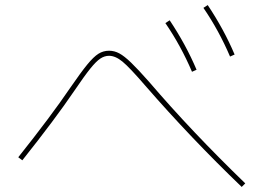

<svg xmlns="http://www.w3.org/2000/svg" viewBox="-20 -785 1040 757"><path d="M553 -447Q491 -519 463 -542Q435 -565 410 -565Q392 -565 375.5 -554Q359 -543 336 -514.5Q313 -486 273 -427Q197 -315 68 -153L52 -165Q181 -327 257 -439Q299 -500 324 -530.5Q349 -561 368 -573Q387 -585 410 -585Q431 -585 450.5 -574.5Q470 -564 497 -538Q524 -512 569 -461Q735 -267 947 -62L933 -48Q734 -239 553 -447ZM632 -694 649 -705Q713 -609 755 -510L737 -502Q693 -605 632 -694ZM799 -765Q863 -669 905 -570L887 -562Q843 -665 782 -754Z"/></svg>

Font: Enso Thin
Style: Regular
Weight: 100
Designer: Coji Morishita
Foundry: UNDERFOREST DESIGN
Version: Version 1.000